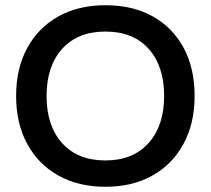

<svg xmlns="http://www.w3.org/2000/svg" viewBox="-20 -705 807 735"><path d="M383.3 10Q280.8 10 203.8 -32.9Q126.7 -75.8 84.2 -154.2Q41.7 -232.5 41.7 -337.5Q41.7 -443.3 84.2 -521.2Q126.7 -599.2 203.3 -642.1Q280 -685 383.3 -685Q487.5 -685 564.2 -642.5Q640.8 -600 682.9 -522.1Q725 -444.2 725 -337.5Q725 -232.5 682.5 -154.2Q640 -75.8 563.3 -32.9Q486.7 10 383.3 10ZM383.3 -90.8Q489.2 -90.8 548.8 -157.5Q608.3 -224.2 608.3 -337.5Q608.3 -451.7 549.2 -517.9Q490 -584.2 383.3 -584.2Q277.5 -584.2 217.9 -517.9Q158.3 -451.7 158.3 -337.5Q158.3 -223.3 217.9 -157.1Q277.5 -90.8 383.3 -90.8Z"/></svg>

Font: Funnel Display Light Medium
Style: Regular
Weight: 500
Version: Version 1.000